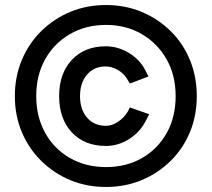

<svg xmlns="http://www.w3.org/2000/svg" viewBox="-20 -732 842 763"><path d="M401 11Q324 11 258.5 -16.5Q193 -44 143.5 -93Q94 -142 66.5 -207.5Q39 -273 39 -350Q39 -427 66.5 -493Q94 -559 143.5 -608Q193 -657 258.5 -684.5Q324 -712 401 -712Q478 -712 543.5 -684.5Q609 -657 658.5 -608Q708 -559 735 -493Q762 -427 762 -350Q762 -273 735 -207.5Q708 -142 658.5 -93Q609 -44 543.5 -16.5Q478 11 401 11ZM401 -68Q482 -68 544.5 -104Q607 -140 642.5 -203.5Q678 -267 678 -350Q678 -433 642 -496.5Q606 -560 543.5 -596.5Q481 -633 401 -633Q321 -633 258 -596.5Q195 -560 159.5 -496.5Q124 -433 124 -350Q124 -268 159.5 -204Q195 -140 258 -104Q321 -68 401 -68ZM401 -152Q316 -152 265.5 -206Q215 -260 215 -350Q215 -440 265.5 -494Q316 -548 400 -548Q448 -548 491 -522.5Q534 -497 557 -454L570 -428L496 -400L484 -420Q471 -441 447.5 -454.5Q424 -468 400 -468Q354 -468 326 -435.5Q298 -403 298 -350Q298 -297 326 -264.5Q354 -232 401 -232Q425 -232 449 -248Q473 -264 488 -289L496 -305L573 -278L561 -255Q538 -208 494 -180Q450 -152 401 -152Z"/></svg>

Font: Figtree SemiBold
Style: Regular
Weight: 600
Designer: Erik Kennedy
Foundry: Erik Kennedy
Version: Version 2.001; ttfautohint (v1.8.4.7-5d5b);gftools[0.9.27]